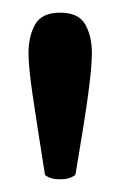

<svg xmlns="http://www.w3.org/2000/svg" viewBox="-20 -746 189 303"><path d="M75 -463Q59 -463 51 -470Q38 -552 31.5 -596Q25 -640 25 -662Q25 -689 35.5 -707.5Q46 -726 75 -726Q104 -726 114.5 -707.5Q125 -689 125 -662Q125 -640 119 -596Q113 -552 99 -470Q90 -463 75 -463Z"/></svg>

Font: Petrona SemiBold
Style: Regular
Weight: 600
Designer: Ringo R. Seeber
Foundry: Ringo R. Seeber
Version: Version 2.001; ttfautohint (v1.8.3)